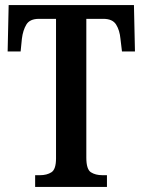

<svg xmlns="http://www.w3.org/2000/svg" viewBox="-20 -734 560 754"><path d="M118 0V-46H137Q164 -46 182 -57.5Q200 -69 200 -112V-660H133Q97 -660 83.5 -637.5Q70 -615 66 -582L61 -532H10L14 -714H506L510 -532H459L453 -582Q450 -615 436 -637.5Q422 -660 386 -660H319V-115Q319 -69 337 -57.5Q355 -46 382 -46H400V0Z"/></svg>

Font: Noto Serif Tamil ExtraCondensed SemiBold
Style: Regular
Weight: 600
Width: 2
Designer: Indian Type Foundry, Tom Grace, and the Monotype Design Team
Foundry: Monotype Imaging Inc.
Version: Version 2.004; ttfautohint (v1.8.4.7-5d5b)